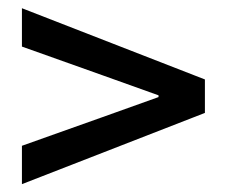

<svg xmlns="http://www.w3.org/2000/svg" viewBox="-20 -582 566 479"><path d="M34.7 -122.6V-218.3L236.3 -290L375.5 -339.8V-344.2L236.3 -394L34.7 -465.8V-561.5L491.2 -383.8V-300.3Z"/></svg>

Font: Akatab
Style: Bold
Weight: 700
Designer: SIL Global
Foundry: SIL Global
Version: Version 4.100